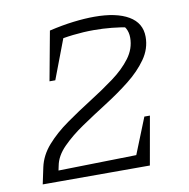

<svg xmlns="http://www.w3.org/2000/svg" viewBox="-72 -680 737 750"><g transform="rotate(-10 297.0 -305.0)"><path d="M38 0 52 -66Q62 -112 96 -150.5Q130 -189 178 -223Q226 -257 277.5 -289.5Q329 -322 374 -355Q419 -388 446.5 -425Q474 -462 474 -505Q474 -549 437 -570L482 -545Q445 -552 410 -555.5Q375 -559 339 -559Q257 -559 173 -540L170 -587Q221 -599 266.5 -604.5Q312 -610 350 -610Q437 -610 485.5 -581.5Q534 -553 534 -498Q534 -451 505.5 -410.5Q477 -370 432 -334.5Q387 -299 335 -266Q283 -233 235 -200.5Q187 -168 153 -133.5Q119 -99 112 -61L99 0ZM68 0 76 -42 452 -50 443 0ZM398 0 475 -192H497L463 0ZM134 -392 170 -587H231L157 -392Z"/></g></svg>

Font: Piazzolla Thin ExtraLight
Style: Italic
Weight: 250
Italic angle: -11.3°
Version: Version 2.005